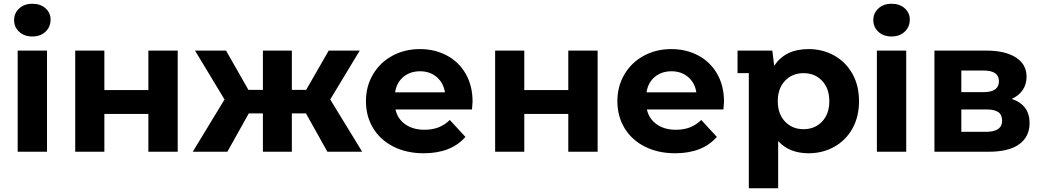

<svg xmlns="http://www.w3.org/2000/svg" viewBox="-20 -807 5536 1021"><path d="M74 -538H230V0H74ZM55 -700Q55 -737 82 -762Q109 -787 152 -787Q195 -787 222 -763Q249 -739 249 -703Q249 -664 222 -638.5Q195 -613 152 -613Q109 -613 82 -638Q55 -663 55 -700Z M380 -538H535V-328H769V-538H925V0H769V-201H535V0H380Z M1607 -204H1532V0H1378V-204H1303L1189 0H1005L1174 -278L1017 -538H1182L1301 -329H1378V-538H1532V-329H1608L1728 -538H1893L1736 -278L1906 0H1721Z M2490 -225H2083Q2094 -175 2135 -146Q2176 -117 2237 -117Q2279 -117 2311.5 -129.5Q2344 -142 2372 -169L2455 -79Q2379 8 2233 8Q2142 8 2072 -27.5Q2002 -63 1964 -126Q1926 -189 1926 -269Q1926 -348 1963.5 -411.5Q2001 -475 2066.5 -510.5Q2132 -546 2213 -546Q2292 -546 2356 -512Q2420 -478 2456.5 -414.5Q2493 -351 2493 -267Q2493 -264 2490 -225ZM2081 -316H2346Q2338 -367 2302 -397.5Q2266 -428 2214 -428Q2161 -428 2125 -398Q2089 -368 2081 -316Z M2613 -538H2768V-328H3002V-538H3158V0H3002V-201H2768V0H2613Z M3827 -225H3420Q3431 -175 3472 -146Q3513 -117 3574 -117Q3616 -117 3648.5 -129.5Q3681 -142 3709 -169L3792 -79Q3716 8 3570 8Q3479 8 3409 -27.5Q3339 -63 3301 -126Q3263 -189 3263 -269Q3263 -348 3300.5 -411.5Q3338 -475 3403.5 -510.5Q3469 -546 3550 -546Q3629 -546 3693 -512Q3757 -478 3793.5 -414.5Q3830 -351 3830 -267Q3830 -264 3827 -225ZM3418 -316H3683Q3675 -367 3639 -397.5Q3603 -428 3551 -428Q3498 -428 3462 -398Q3426 -368 3418 -316Z M4548 -269Q4548 -186 4513 -123.5Q4478 -61 4416.5 -26.5Q4355 8 4280 8Q4177 8 4118 -57V194H3962V-418H3902V-538H4087L4097 -457Q4155 -546 4280 -546Q4355 -546 4416.5 -511.5Q4478 -477 4513 -414.5Q4548 -352 4548 -269ZM4390 -269Q4390 -337 4351.5 -377.5Q4313 -418 4253 -418Q4193 -418 4154.5 -377.5Q4116 -337 4116 -269Q4116 -201 4154.5 -160.5Q4193 -120 4253 -120Q4313 -120 4351.5 -160.5Q4390 -201 4390 -269Z M4643 -538H4799V0H4643ZM4624 -700Q4624 -737 4651 -762Q4678 -787 4721 -787Q4764 -787 4791 -763Q4818 -739 4818 -703Q4818 -664 4791 -638.5Q4764 -613 4721 -613Q4678 -613 4651 -638Q4624 -663 4624 -700Z M5455 -153Q5455 -80 5400 -40Q5345 0 5236 0H4949V-538H5224Q5325 -538 5382 -501.5Q5439 -465 5439 -399Q5439 -359 5418.5 -328.5Q5398 -298 5360 -281Q5455 -249 5455 -153ZM5092 -317H5210Q5292 -317 5292 -375Q5292 -432 5210 -432H5092ZM5309 -165Q5309 -196 5289 -210.5Q5269 -225 5226 -225H5092V-106H5223Q5309 -106 5309 -165Z"/></svg>

Font: mBank
Style: Bold
Weight: 700
Designer: Julieta Ulanovsky
Foundry: Julieta Ulanovsky
Version: Version 7.200